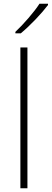

<svg xmlns="http://www.w3.org/2000/svg" viewBox="-20 -1016 279 1036"><path d="M239 -989V-996H193C166 -953 105 -883 63 -844V-836H92C144 -879 206 -945 239 -989ZM128 0V-760H90V0Z"/></svg>

Font: Noto Sans Gurmukhi ExtraLight
Style: Regular
Weight: 200
Designer: Jelle Bosma - Monotype Design Team
Foundry: Monotype Imaging Inc.
Version: Version 2.004